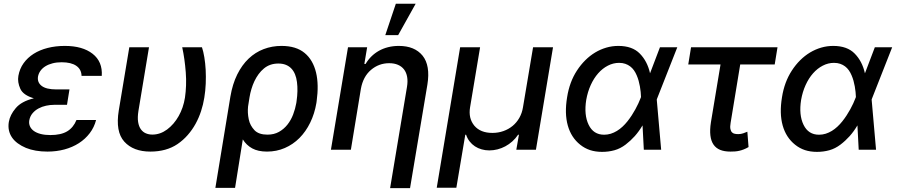

<svg xmlns="http://www.w3.org/2000/svg" viewBox="-20 -797 4776 1022"><path d="M27 -148.1Q33.4 -185.7 63.6 -221.2Q93.8 -257.5 160.2 -273.8Q103.3 -290.5 88.1 -324.6Q72.1 -360.1 77.8 -393.1Q84.5 -431.1 105.6 -460.6Q126.8 -490.1 159.3 -510.7Q191.8 -531.2 234 -541.9Q276.3 -552.6 325.3 -552.6Q419.4 -552.6 473 -510.7Q526.6 -468.8 521.7 -393.1H414.1Q413.4 -427.6 386.2 -446.6Q359 -465.6 307.9 -465.6Q281.6 -465.6 259.9 -460Q238.3 -454.5 221.9 -444.4Q205.6 -434.3 195.5 -420.3Q185.4 -406.2 182.2 -389.2Q177.6 -358.3 201.9 -339.7Q226.2 -321 280.5 -321H349.8L336.6 -239H267.4Q247.2 -239 225.5 -234.4Q203.8 -229.8 185.2 -219.8Q166.5 -209.9 153.1 -193.9Q139.6 -177.9 135.7 -155.5Q133.2 -138.5 139.6 -124.3Q146 -110.1 160.3 -99.8Q174.7 -89.5 196.9 -83.8Q219.1 -78.1 247.9 -78.1Q304.7 -78.1 337.7 -98Q370.7 -117.9 387.1 -158.4H491.5Q481.5 -119.3 457.7 -88.1Q433.9 -56.8 399.9 -35Q365.8 -13.1 323.2 -1.6Q280.5 9.9 232.6 9.9Q166.5 9.9 117.9 -9.9Q93.4 -20.2 74.6 -34.1Q55.8 -47.9 43.9 -65.3Q32 -82.7 27.5 -103.5Q23.1 -124.3 27 -148.1Z M612.2 -208.8 668.3 -545.5H773.1L717 -207.4Q711.3 -171.9 715.2 -147.7Q719.1 -123.6 729.9 -108.7Q740.8 -93.8 756.7 -87.2Q772.7 -80.6 790.8 -80.6Q832.7 -80.6 869.3 -107.6Q887.4 -121.1 903.1 -139.2Q918.7 -157.3 930.9 -179Q943.2 -200.6 951.7 -225.3Q960.2 -250 964.5 -277Q969.1 -308.2 970.3 -342Q971.6 -375.7 968.8 -412.3Q965.9 -448.9 961.3 -481.5Q956.7 -514.2 949.9 -545.5H1055Q1062.5 -523.4 1067.6 -492.4Q1072.8 -461.3 1074.8 -425.6Q1076.7 -389.9 1075.1 -351.6Q1073.5 -313.2 1067.5 -277Q1061.8 -240.8 1050.2 -205.4Q1038.7 -170.1 1021.1 -138.1Q1003.6 -106.2 979.4 -78.5Q955.3 -50.8 924.4 -29.8Q865.4 9.9 780.5 9.9Q689.6 9.9 641.7 -43Q593.8 -95.9 612.2 -208.8Z M1126.4 203.1 1206.3 -282.7Q1217.7 -349.8 1242.7 -400.4Q1267.8 -451 1303.4 -484.9Q1339.1 -518.8 1383.7 -535.7Q1428.3 -552.6 1478.3 -552.6Q1556.5 -552.6 1601.6 -514.9Q1624.3 -496.1 1639.4 -469.8Q1654.5 -443.5 1662.3 -411Q1670.1 -378.6 1670.8 -340.2Q1671.5 -301.8 1665.5 -258.5L1664.1 -248.6Q1654.5 -191.8 1631.2 -144.2Q1608 -96.6 1573.9 -62.3Q1539.8 -28.1 1495.9 -9.1Q1452.1 9.9 1401.3 9.9Q1353.7 9.9 1322.6 -7.1Q1291.5 -24.1 1272.4 -55L1231.2 203.1ZM1304 -162.3Q1307.5 -144.9 1315.3 -130.5Q1323.2 -116.1 1334.5 -104Q1357.2 -80.3 1403.4 -80.3Q1438.6 -80.3 1464.8 -95Q1491.1 -109.7 1509.9 -133.5Q1528.8 -157.3 1540.3 -187.5Q1551.8 -217.7 1557.2 -248.6L1558.6 -258.5Q1566.8 -315 1560.7 -360.4Q1557.9 -383.2 1550.4 -401.3Q1543 -419.4 1530.9 -432.2Q1518.8 -445 1501.6 -451.9Q1484.4 -458.8 1461.6 -458.8Q1416.5 -458.8 1384.9 -432.5Q1369 -419.4 1356.4 -402.2Q1343.8 -384.9 1334.3 -365.1Q1324.9 -345.2 1318.4 -323.3Q1311.8 -301.5 1308.2 -279.1L1300.4 -230.1Q1298.7 -213.1 1299.5 -196.4Q1300.4 -179.7 1304 -162.3Z M1832.4 -545.5H1934.3L1919.4 -456.7H1926.1Q1938.9 -478.7 1956.7 -496.3Q1974.4 -513.8 1996.8 -526.5Q2019.2 -539.1 2045.8 -545.8Q2072.4 -552.6 2103.3 -552.6Q2187.1 -552.6 2229.4 -500.7Q2271.3 -448.5 2255 -346.9L2162.6 204.5H2056.5L2146.3 -334.2Q2151.3 -364 2147.2 -387.4Q2143.1 -410.9 2130.9 -427Q2118.6 -443.2 2098.5 -451.9Q2078.5 -460.6 2051.5 -460.6Q1996.8 -460.6 1954.9 -425.1Q1912.6 -389.2 1900.9 -323.9L1847.7 0H1741.5ZM2087 -777H2192.5L2099.4 -610.1H2030.9Z M2429.3 -545.5H2535.5L2482.2 -226.2Q2472.3 -167.3 2505 -127.8Q2537.6 -89.5 2600.9 -89.5Q2632.1 -89.5 2659.6 -99.3Q2687.1 -109 2708.6 -126.8Q2730.1 -144.5 2744.5 -169.9Q2758.9 -195.3 2763.8 -226.2L2817.5 -545.5H2923.7L2832.7 0H2728.3L2742.2 -79.9H2737.9Q2724.1 -59.7 2706.9 -44.2Q2689.6 -28.8 2669.7 -18.1Q2649.9 -7.5 2628.4 -2Q2606.9 3.6 2584.5 3.6Q2563.2 3.6 2543.7 -2Q2524.1 -7.5 2508 -18.1Q2491.8 -28.8 2479.8 -44.2Q2467.7 -59.7 2460.9 -79.9H2456.7L2409.1 202.4H2304.7Z M2998.6 -279.1Q3011.4 -360.8 3051.1 -421.5Q3071 -452.1 3095.5 -476.4Q3120 -500.7 3148.1 -517.6Q3176.1 -534.4 3207.2 -543.5Q3238.3 -552.6 3271.3 -552.6Q3345.9 -552.6 3385.7 -511.7Q3425.8 -470.9 3440 -407.3H3440.3L3492.9 -545.5H3585.2L3477.3 -271.3L3475.9 -266.7L3499.3 0H3407L3400.2 -129.6Q3381 -97.3 3358.8 -72.4Q3336.6 -47.6 3310 -27.3Q3282 -6 3250.7 2.7Q3219.5 11.4 3185 11.4Q3149.5 11.4 3120.9 2Q3092.3 -7.5 3068.5 -26.6Q3020.2 -65 3002.3 -129.1Q2984.4 -193.2 2998.6 -279.1ZM3113.3 -132.8Q3138.8 -79.9 3195.7 -79.9Q3214.1 -79.9 3231.2 -85.2Q3248.2 -90.6 3263.8 -100.1Q3279.5 -109.7 3293.5 -122.7Q3307.5 -135.7 3319.6 -150.9Q3332 -166.5 3342.7 -182.9Q3353.3 -199.2 3362 -215.2Q3370.7 -231.2 3377.8 -246.4Q3384.9 -261.7 3389.9 -274.9L3392 -280.5V-280.9Q3391.7 -293 3390.3 -307.4Q3388.8 -321.7 3386.2 -336.8Q3383.5 -351.9 3379.3 -367.2Q3375 -382.5 3369 -396.3Q3362.9 -410.9 3354.4 -422.9Q3345.9 -435 3334.3 -443.7Q3322.8 -452.4 3308.2 -457.4Q3293.7 -462.4 3275.6 -462.4Q3244.3 -462.4 3215.7 -447.6Q3187.1 -432.9 3164.1 -406.8Q3141 -380.7 3124.5 -344.5Q3108 -308.2 3100.5 -265.6Q3087.7 -185.7 3113.3 -132.8Z M3658.4 -545.5H4118.6L4103.7 -453.8H3920.1L3869 -143.1Q3865.4 -122.5 3867.9 -110.4Q3870.4 -98.4 3876.6 -92.3Q3882.8 -86.3 3891.7 -84.7Q3900.6 -83.1 3909.8 -83.1Q3924 -83.1 3936.1 -87.4Q3948.2 -91.6 3958.1 -95.9L3964.5 -14.2Q3951.7 -6.7 3939.6 -2Q3927.6 2.8 3915.8 5.5Q3904.1 8.2 3892.4 9.1Q3880.7 9.9 3867.9 9.9Q3836.3 9.9 3813.7 0.9Q3791.2 -8.2 3778.1 -27.2Q3764.9 -46.2 3761.4 -75.8Q3757.8 -105.5 3764.2 -146.3L3815.3 -453.8H3643.5Z M4142.4 -279.1Q4155.2 -360.8 4195 -421.5Q4214.8 -452.1 4239.3 -476.4Q4263.8 -500.7 4291.9 -517.6Q4320 -534.4 4351 -543.5Q4382.1 -552.6 4415.1 -552.6Q4489.7 -552.6 4529.5 -511.7Q4569.6 -470.9 4583.8 -407.3H4584.2L4636.7 -545.5H4729L4621.1 -271.3L4619.7 -266.7L4643.1 0H4550.8L4544 -129.6Q4524.9 -97.3 4502.7 -72.4Q4480.5 -47.6 4453.8 -27.3Q4425.8 -6 4394.5 2.7Q4363.3 11.4 4328.8 11.4Q4293.3 11.4 4264.7 2Q4236.2 -7.5 4212.4 -26.6Q4164.1 -65 4146.1 -129.1Q4128.2 -193.2 4142.4 -279.1ZM4257.1 -132.8Q4282.7 -79.9 4339.5 -79.9Q4358 -79.9 4375 -85.2Q4392 -90.6 4407.7 -100.1Q4423.3 -109.7 4437.3 -122.7Q4451.3 -135.7 4463.4 -150.9Q4475.9 -166.5 4486.5 -182.9Q4497.2 -199.2 4505.9 -215.2Q4514.6 -231.2 4521.7 -246.4Q4528.8 -261.7 4533.7 -274.9L4535.9 -280.5V-280.9Q4535.5 -293 4534.1 -307.4Q4532.7 -321.7 4530 -336.8Q4527.3 -351.9 4523.1 -367.2Q4518.8 -382.5 4512.8 -396.3Q4506.7 -410.9 4498.2 -422.9Q4489.7 -435 4478.2 -443.7Q4466.6 -452.4 4452.1 -457.4Q4437.5 -462.4 4419.4 -462.4Q4388.1 -462.4 4359.6 -447.6Q4331 -432.9 4307.9 -406.8Q4284.8 -380.7 4268.3 -344.5Q4251.8 -308.2 4244.3 -265.6Q4231.5 -185.7 4257.1 -132.8Z"/></svg>

Font: Inter P Medium
Style: Italic
Weight: 500
Italic angle: 9.39999°
Designer: Rasmus Andersson
Foundry: rsms
Version: Version 3.018;git-588b23468